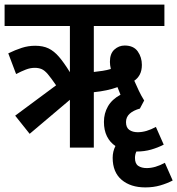

<svg xmlns="http://www.w3.org/2000/svg" viewBox="-20 -642 771 835"><path d="M109 -60 46 -139 224 -271Q202 -303 188 -319.5Q174 -336 161 -341.5Q148 -347 131 -347Q112 -347 92.5 -339.5Q73 -332 50 -320L16 -410Q47 -425 75 -434Q103 -443 133 -443Q167 -443 191 -431.5Q215 -420 236.5 -395Q258 -370 284 -328V-529H0V-622H695V-529H388V-329Q407 -331 426.5 -334Q446 -337 462 -342Q458 -359 458 -373Q458 -409 477.5 -426.5Q497 -444 522 -444Q561 -444 579 -418.5Q597 -393 597 -360Q597 -335 588 -318Q579 -301 564 -291Q574 -268 584 -247Q594 -226 607 -205L589 -171V-170Q560 -162 544 -147.5Q528 -133 528 -111Q528 -87 542.5 -77Q557 -67 579 -67Q616 -67 658 -90L692 -13Q667 0 637.5 8.5Q608 17 574 17H573Q567 30 567 45Q567 70 581.5 79.5Q596 89 618 89Q655 89 697 66L731 143Q706 156 676.5 164.5Q647 173 612 173Q548 173 509 140Q470 107 470 44Q470 17 482 -7Q458 -23 445 -49.5Q432 -76 432 -112Q432 -149 449.5 -179.5Q467 -210 504 -230Q496 -249 491 -263Q447 -247 388 -241V0H284V-208Z"/></svg>

Font: Noto Sans ExtraCondensed SemiBold
Style: Italic
Weight: 600
Width: 2
Italic angle: -12°
Designer: Monotype Design Team
Foundry: Monotype Imaging Inc.
Version: Version 2.013; ttfautohint (v1.8.4.7-5d5b)